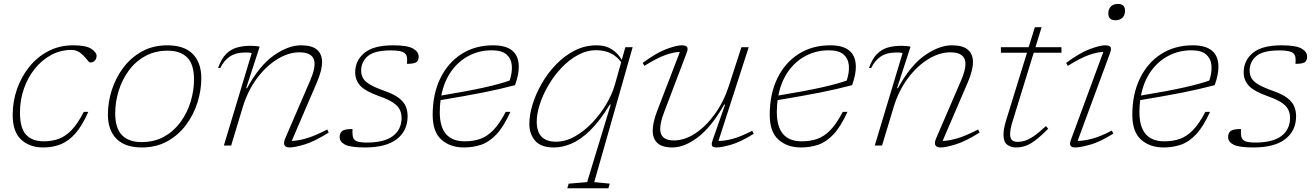

<svg xmlns="http://www.w3.org/2000/svg" viewBox="-20 -758 6852 1000"><path d="M352.5 -498Q296 -498 247.2 -472Q198.5 -446 161.8 -400.5Q125 -355 104.5 -296.2Q84 -237.5 84 -172.5Q84 -89.5 116.2 -55.8Q148.5 -22 208 -22Q251 -22 286.8 -35.2Q322.5 -48.5 354 -81.8Q385.5 -115 416.5 -175.5H440Q409 -105 374 -64.5Q339 -24 297.5 -7Q256 10 204.5 10Q135 10 90.5 -30.5Q46 -71 46 -160Q46 -229 68.5 -293.8Q91 -358.5 132.5 -410Q174 -461.5 232 -491.8Q290 -522 361 -522Q428.5 -522 455.8 -503.5Q483 -485 483 -467.5Q483 -452 473.8 -442.2Q464.5 -432.5 450 -432.5Q444.5 -432.5 435.8 -444.2Q427 -456 412.5 -470.5Q385 -498 352.5 -498Z M851.5 -522Q939.5 -522 984 -476.8Q1028.5 -431.5 1028.5 -350.5Q1028.5 -287 1008.2 -223.2Q988 -159.5 948.5 -106.8Q909 -54 851.2 -22Q793.5 10 719 10Q631 10 586.5 -35.2Q542 -80.5 542 -161.5Q542 -225 562.2 -288.8Q582.5 -352.5 622 -405.2Q661.5 -458 719.2 -490Q777 -522 851.5 -522ZM717 -18Q784 -18 835 -46.5Q886 -75 920.5 -122.5Q955 -170 972.8 -228Q990.5 -286 990.5 -344.5Q990.5 -422 955.5 -458Q920.5 -494 853.5 -494Q787 -494 735.8 -465.5Q684.5 -437 650 -389.5Q615.5 -342 597.8 -284Q580 -226 580 -167.5Q580 -90.5 615.2 -54.2Q650.5 -18 717 -18Z M1127.5 -404H1116Q1133 -452.5 1158 -477.2Q1183 -502 1215.2 -510.8Q1247.5 -519.5 1286.5 -519.5Q1297.5 -519.5 1311 -518.2Q1324.5 -517 1332.5 -515L1262 -298.5H1266.5Q1332 -418 1407 -470Q1482 -522 1547 -522Q1605 -522 1631.2 -499Q1657.5 -476 1657.5 -434.5Q1657.5 -392.5 1631 -330L1499.5 -24Q1530.5 -24.5 1574.5 -37Q1618.5 -49.5 1684.5 -83.5L1692 -67.5Q1618 -21 1566 -5.5Q1514 10 1489 10Q1445 10 1466.5 -39.5L1595.5 -338.5Q1618.5 -392 1618.5 -425Q1618.5 -485.5 1540 -485.5Q1482 -485.5 1423.5 -449.2Q1365 -413 1317.5 -348.8Q1270 -284.5 1244.5 -200.5L1184 0H1146L1291 -481.5Q1284 -484 1274 -484.2Q1264 -484.5 1255.5 -484.5Q1209 -484.5 1177.8 -464Q1146.5 -443.5 1127.5 -404Z M1816 -86Q1815 -65.5 1816.8 -52.2Q1818.5 -39 1826 -30.5Q1839 -15.5 1889.5 -15.5Q1982 -15.5 2026.8 -49.8Q2071.5 -84 2071.5 -144Q2071.5 -167 2062.5 -186.2Q2053.5 -205.5 2028.5 -222.8Q2003.5 -240 1955 -257Q1882.5 -283 1856.2 -311.8Q1830 -340.5 1830 -381.5Q1830 -442.5 1877.5 -482.2Q1925 -522 2027.5 -522Q2102 -522 2131.2 -505.2Q2160.5 -488.5 2160.5 -463Q2160.5 -443 2148.5 -434.2Q2136.5 -425.5 2099.5 -425.5Q2101.5 -444.5 2099.8 -457.8Q2098 -471 2090 -479Q2074.5 -495.5 2017 -495.5Q1930.5 -495.5 1895.8 -465.8Q1861 -436 1861 -390Q1861 -368.5 1870.8 -351Q1880.5 -333.5 1907 -317.8Q1933.5 -302 1983 -284.5Q2033 -267 2058.8 -246.5Q2084.5 -226 2093.8 -202.8Q2103 -179.5 2103 -153Q2103 -77 2046.8 -33.5Q1990.5 10 1881.5 10Q1804.5 10 1776.8 -4.8Q1749 -19.5 1749 -43.5Q1749 -66 1762.5 -76Q1776 -86 1816 -86Z M2638.5 -175.5Q2604 -99.5 2566.5 -59.2Q2529 -19 2487 -4.5Q2445 10 2396.5 10Q2325 10 2279.2 -30.5Q2233.5 -71 2233.5 -160Q2233.5 -267.5 2272.8 -349Q2312 -430.5 2383 -476.2Q2454 -522 2548.5 -522Q2682 -522 2682 -409.5Q2682 -368.5 2662.5 -314.5Q2586 -294 2495.2 -276Q2404.5 -258 2274.5 -236.5Q2270.5 -206 2270.5 -173.5Q2270.5 -22 2400 -22Q2446.5 -22 2482.8 -35.2Q2519 -48.5 2550.8 -81.8Q2582.5 -115 2614 -175.5ZM2541.5 -496Q2477.5 -496 2423.2 -468.2Q2369 -440.5 2331 -387.8Q2293 -335 2278.5 -260.5Q2421 -284 2504.2 -302.8Q2587.5 -321.5 2634.5 -338.5Q2648.5 -380.5 2645.8 -416.2Q2643 -452 2618.2 -474Q2593.5 -496 2541.5 -496Z M3038 190.5 3161 -213.5H3156.5Q3103.5 -127 3053.2 -78.2Q3003 -29.5 2956 -9.8Q2909 10 2864.5 10Q2797.5 10 2767.2 -25Q2737 -60 2737 -112.5Q2737 -159 2753.8 -214Q2770.5 -269 2801.8 -323.2Q2833 -377.5 2876.5 -422.5Q2920 -467.5 2973.2 -494.8Q3026.5 -522 3087.5 -522Q3134 -522 3166 -501.5Q3198 -481 3218.5 -446L3237 -512H3275L3075 190.5L3156 198.5L3148.5 222.5H2934.5L2942 198.5ZM2775.5 -124.5Q2775.5 -20 2876 -20Q2926 -20 2974.8 -47.8Q3023.5 -75.5 3065.8 -120.2Q3108 -165 3138.5 -217Q3169 -269 3182.5 -317L3215.5 -434.5Q3168.5 -496.5 3086 -496.5Q3036 -496.5 2990 -471.5Q2944 -446.5 2905 -405.5Q2866 -364.5 2837 -315Q2808 -265.5 2791.8 -215.8Q2775.5 -166 2775.5 -124.5Z M3691 -26 3756.5 -213.5H3752Q3684.5 -95.5 3614.5 -42.8Q3544.5 10 3482.5 10Q3428 10 3403.8 -13.2Q3379.5 -36.5 3379.5 -77.5Q3379.5 -120 3403.5 -182L3521 -487.5Q3489.5 -487 3445.8 -471.5Q3402 -456 3336 -415L3327.5 -430.5Q3400 -484 3452.2 -503Q3504.5 -522 3530.5 -522Q3553 -522 3558.8 -512.8Q3564.5 -503.5 3556.5 -483L3439 -173.5Q3418.5 -120.5 3418.5 -86.5Q3418.5 -26.5 3489.5 -26.5Q3545 -26.5 3600.8 -63Q3656.5 -99.5 3703 -163.8Q3749.5 -228 3776.5 -311.5L3841.5 -512H3879.5L3722 -24Q3751.5 -23.5 3793.5 -34.2Q3835.5 -45 3898 -77L3905.5 -61Q3835.5 -17.5 3786 -3.8Q3736.5 10 3712.5 10Q3694 10 3689 2Q3684 -6 3691 -26Z M4394 -175.5Q4359.5 -99.5 4322 -59.2Q4284.5 -19 4242.5 -4.5Q4200.5 10 4152 10Q4080.5 10 4034.8 -30.5Q3989 -71 3989 -160Q3989 -267.5 4028.2 -349Q4067.5 -430.5 4138.5 -476.2Q4209.5 -522 4304 -522Q4437.5 -522 4437.5 -409.5Q4437.5 -368.5 4418 -314.5Q4341.5 -294 4250.8 -276Q4160 -258 4030 -236.5Q4026 -206 4026 -173.5Q4026 -22 4155.5 -22Q4202 -22 4238.2 -35.2Q4274.5 -48.5 4306.2 -81.8Q4338 -115 4369.5 -175.5ZM4297 -496Q4233 -496 4178.8 -468.2Q4124.5 -440.5 4086.5 -387.8Q4048.5 -335 4034 -260.5Q4176.5 -284 4259.8 -302.8Q4343 -321.5 4390 -338.5Q4404 -380.5 4401.2 -416.2Q4398.5 -452 4373.8 -474Q4349 -496 4297 -496Z M4517.5 -404H4506Q4523 -452.5 4548 -477.2Q4573 -502 4605.2 -510.8Q4637.5 -519.5 4676.5 -519.5Q4687.5 -519.5 4701 -518.2Q4714.5 -517 4722.5 -515L4652 -298.5H4656.5Q4722 -418 4797 -470Q4872 -522 4937 -522Q4995 -522 5021.2 -499Q5047.5 -476 5047.5 -434.5Q5047.5 -392.5 5021 -330L4889.5 -24Q4920.5 -24.5 4964.5 -37Q5008.5 -49.5 5074.5 -83.5L5082 -67.5Q5008 -21 4956 -5.5Q4904 10 4879 10Q4835 10 4856.5 -39.5L4985.5 -338.5Q5008.5 -392 5008.5 -425Q5008.5 -485.5 4930 -485.5Q4872 -485.5 4813.5 -449.2Q4755 -413 4707.5 -348.8Q4660 -284.5 4634.5 -200.5L4574 0H4536L4681 -481.5Q4674 -484 4664 -484.2Q4654 -484.5 4645.5 -484.5Q4599 -484.5 4567.8 -464Q4536.5 -443.5 4517.5 -404Z M5253 -123Q5246.5 -102.5 5243.8 -86.8Q5241 -71 5241 -59.5Q5241 -36.5 5251.5 -27.8Q5262 -19 5280 -19Q5298 -19 5317.2 -24.8Q5336.5 -30.5 5362.8 -48Q5389 -65.5 5427.5 -101.5L5439.5 -87.5Q5385.5 -33 5349.5 -11.5Q5313.5 10 5273 10Q5245.5 10 5226 -4.2Q5206.5 -18.5 5206.5 -56.5Q5206.5 -86.5 5219.5 -129L5329 -483.5H5193V-512H5337.5L5370 -616.5H5405L5373 -512H5508.5V-483.5H5364Z M5752.5 -688Q5752.5 -711 5765.8 -724.2Q5779 -737.5 5802.5 -737.5Q5839.5 -737.5 5839.5 -702Q5839.5 -679 5826.2 -665.8Q5813 -652.5 5789.5 -652.5Q5752.5 -652.5 5752.5 -688ZM5557.5 -29 5726.5 -487.5Q5695 -487 5651.2 -471.5Q5607.5 -456 5541.5 -415L5533 -430.5Q5605.5 -484 5657.8 -503Q5710 -522 5736 -522Q5758.5 -522 5764 -512.8Q5769.5 -503.5 5762 -483L5592.5 -24Q5622.5 -24 5665.5 -34.8Q5708.5 -45.5 5771 -78L5778.5 -62Q5707 -17.5 5656 -3.8Q5605 10 5580.5 10Q5562 10 5555.8 1.2Q5549.5 -7.5 5557.5 -29Z M6282.5 -175.5Q6248 -99.5 6210.5 -59.2Q6173 -19 6131 -4.5Q6089 10 6040.5 10Q5969 10 5923.2 -30.5Q5877.5 -71 5877.5 -160Q5877.5 -267.5 5916.8 -349Q5956 -430.5 6027 -476.2Q6098 -522 6192.5 -522Q6326 -522 6326 -409.5Q6326 -368.5 6306.5 -314.5Q6230 -294 6139.2 -276Q6048.5 -258 5918.5 -236.5Q5914.5 -206 5914.5 -173.5Q5914.5 -22 6044 -22Q6090.5 -22 6126.8 -35.2Q6163 -48.5 6194.8 -81.8Q6226.5 -115 6258 -175.5ZM6185.5 -496Q6121.5 -496 6067.2 -468.2Q6013 -440.5 5975 -387.8Q5937 -335 5922.5 -260.5Q6065 -284 6148.2 -302.8Q6231.5 -321.5 6278.5 -338.5Q6292.5 -380.5 6289.8 -416.2Q6287 -452 6262.2 -474Q6237.5 -496 6185.5 -496Z M6443.5 -86Q6442.5 -65.5 6444.2 -52.2Q6446 -39 6453.5 -30.5Q6466.5 -15.5 6517 -15.5Q6609.5 -15.5 6654.2 -49.8Q6699 -84 6699 -144Q6699 -167 6690 -186.2Q6681 -205.5 6656 -222.8Q6631 -240 6582.5 -257Q6510 -283 6483.8 -311.8Q6457.5 -340.5 6457.5 -381.5Q6457.5 -442.5 6505 -482.2Q6552.5 -522 6655 -522Q6729.5 -522 6758.8 -505.2Q6788 -488.5 6788 -463Q6788 -443 6776 -434.2Q6764 -425.5 6727 -425.5Q6729 -444.5 6727.2 -457.8Q6725.5 -471 6717.5 -479Q6702 -495.5 6644.5 -495.5Q6558 -495.5 6523.2 -465.8Q6488.5 -436 6488.5 -390Q6488.5 -368.5 6498.2 -351Q6508 -333.5 6534.5 -317.8Q6561 -302 6610.5 -284.5Q6660.5 -267 6686.2 -246.5Q6712 -226 6721.2 -202.8Q6730.5 -179.5 6730.5 -153Q6730.5 -77 6674.2 -33.5Q6618 10 6509 10Q6432 10 6404.2 -4.8Q6376.5 -19.5 6376.5 -43.5Q6376.5 -66 6390 -76Q6403.5 -86 6443.5 -86Z"/></svg>

Font: Newsreader 6pt ExtraLight
Style: Italic
Weight: 275
Italic angle: -17°
Designer: Hugues Gentile
Foundry: Production Type
Version: Version 1.003; ttfautohint (v1.8.3)